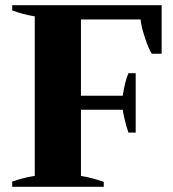

<svg xmlns="http://www.w3.org/2000/svg" viewBox="-20 -720 667 740"><path d="M603 -700V-513H565Q553 -531 538 -576.5Q523 -622 522 -645H292V-351H453Q462 -408 475 -438H503V-209H475Q467 -232 461 -257.5Q455 -283 453 -297H292V-42Q338 -34 380 -19V0H27V-20Q72 -36 114 -42V-657Q69 -664 27 -680V-700Z"/></svg>

Font: Trirong ExtraBold
Style: Regular
Weight: 800
Designer: Katatrad Team
Foundry: CadsonDemak
Version: Version 1.001